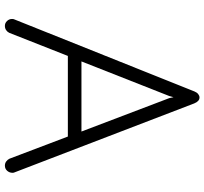

<svg xmlns="http://www.w3.org/2000/svg" viewBox="-46 -806 856 805"><g transform="rotate(90 382.5 -404.0)"><path d="M703 -37Q705 -34 705 -28Q705 -15 696.5 -5.5Q688 4 675 4Q665 4 657.5 -1.5Q650 -7 646 -15L553 -260H215L118 -14Q114 -6 106.5 -1Q99 4 89 4Q77 4 68.5 -5Q60 -14 60 -26Q60 -33 62 -36L364 -791Q368 -801 375 -806.5Q382 -812 389 -812Q405 -812 414 -790ZM383 -685 238 -317H532L392 -685L388 -703Z"/></g></svg>

Font: Tsukimi Rounded
Style: Regular
Weight: 400
Designer: Takashi Funayama
Foundry: Takashi Funayama
Version: Version 1.032; ttfautohint (v1.8.3)